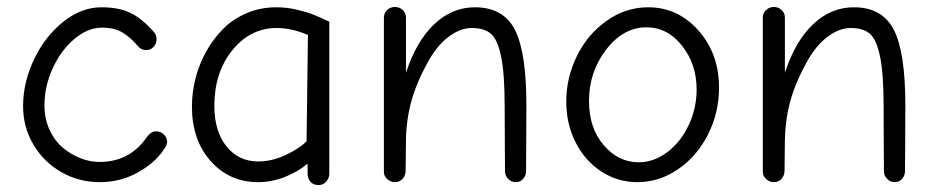

<svg xmlns="http://www.w3.org/2000/svg" viewBox="-20 -514 2672 548"><path d="M264.2 5.9Q205.6 5.9 155.5 -22.5Q105.5 -50.8 75.7 -100.8Q45.9 -150.9 45.9 -210.9Q45.9 -278.8 77.1 -344.5Q108.4 -410.2 160.4 -451.7Q212.4 -493.2 269 -493.2Q321.3 -493.2 354.5 -476.1Q387.7 -459 418.9 -422.9Q426.8 -415 426.8 -401.9Q426.8 -389.2 418.2 -380.1Q409.7 -371.1 397 -371.1Q383.3 -371.1 374 -381.8Q352.1 -408.2 328.9 -421.6Q305.7 -435.1 271 -435.1Q231 -435.1 192.6 -403.1Q154.3 -371.1 130.6 -319.3Q106.9 -267.6 106.9 -212.9Q106.9 -175.3 121.3 -143.8Q135.7 -112.3 158.9 -92.8Q182.1 -73.2 209.5 -62.5Q236.8 -51.8 264.2 -51.8Q349.6 -51.8 397.9 -121.1Q410.6 -139.2 425.8 -139.2Q438.5 -139.2 447.8 -130.1Q457 -121.1 457 -108.9Q457 -99.6 446.8 -85.9Q421.4 -48.3 372.3 -21.2Q323.2 5.9 264.2 5.9Z M889.2 14.2Q874 14.2 866 4.6Q857.9 -4.9 857.9 -19V-46.9Q830.1 -23.4 792.7 -8.8Q755.4 5.9 716.8 5.9Q634.8 5.9 581.3 -54.2Q527.8 -114.3 527.8 -210Q527.8 -249.5 537.8 -289.6Q547.9 -329.6 568.1 -366.2Q588.4 -402.8 616.5 -431.2Q644.5 -459.5 683.8 -476.3Q723.1 -493.2 768.1 -493.2Q783.2 -493.2 798.3 -491.5Q813.5 -489.7 827.6 -486.3Q841.8 -482.9 853 -479.7Q864.3 -476.6 876.5 -471.4Q888.7 -466.3 894.8 -463.6Q900.9 -460.9 910.2 -456.5Q919.4 -452.1 919.9 -452.1V-19Q919.9 -5.4 911.1 4.4Q902.3 14.2 889.2 14.2ZM716.8 -53.2Q756.3 -53.2 795.2 -71.5Q834 -89.8 855 -110.8L858.9 -414.1Q812.5 -434.1 770 -434.1Q694.3 -434.1 643.1 -370.6Q591.8 -307.1 591.8 -211.9Q591.8 -139.2 626.5 -96.2Q661.1 -53.2 716.8 -53.2Z M1107.4 5.9Q1094.7 5.9 1085.2 -2.9Q1075.7 -11.7 1075.7 -22.9V-463.9Q1075.7 -476.6 1085 -485.4Q1094.2 -494.1 1107.4 -494.1Q1120.1 -494.1 1129.4 -485.4Q1138.7 -476.6 1138.7 -463.9V-306.2Q1168 -396 1219 -444.6Q1270 -493.2 1335.4 -493.2Q1416.5 -493.2 1449.5 -429.2Q1482.4 -365.2 1482.4 -213.9Q1482.4 -155.8 1481.9 -98.9Q1481.4 -42 1481.4 -25.9Q1481.4 -12.7 1473.1 -3.4Q1464.8 5.9 1451.7 5.9Q1439.5 5.9 1430.4 -3.4Q1421.4 -12.7 1421.4 -24.9Q1421.4 -40.5 1420.9 -97.2Q1420.4 -153.8 1420.4 -210Q1420.4 -303.2 1410.4 -352.1Q1400.4 -400.9 1381.3 -417.5Q1362.3 -434.1 1326.7 -434.1Q1293.5 -434.1 1260.3 -408.9Q1227.1 -383.8 1201.7 -337.9Q1168.5 -277.8 1154.1 -225.1Q1139.6 -172.4 1138.7 -116.2L1137.7 -26.9Q1137.7 -13.2 1129.2 -3.7Q1120.6 5.9 1107.4 5.9Z M1799.3 5.9Q1742.7 5.9 1696 -24.7Q1649.4 -55.2 1622.8 -107.9Q1596.2 -160.6 1596.2 -224.1Q1596.2 -291.5 1626 -353Q1655.8 -414.6 1710.4 -453.9Q1765.1 -493.2 1830.1 -493.2Q1915 -493.2 1973.6 -426.8Q2032.2 -360.4 2032.2 -264.2Q2032.2 -191.9 2000.5 -129.6Q1968.8 -67.4 1915 -30.8Q1861.3 5.9 1799.3 5.9ZM1803.2 -50.8Q1845.7 -50.8 1884 -79.3Q1922.4 -107.9 1945.3 -156.2Q1968.3 -204.6 1968.3 -258.8Q1968.3 -330.6 1926.8 -383.3Q1885.3 -436 1825.2 -436Q1758.8 -436 1710 -372.3Q1661.1 -308.6 1661.1 -226.1Q1661.1 -148.4 1703.1 -99.6Q1745.1 -50.8 1803.2 -50.8Z M2189 5.9Q2176.3 5.9 2166.7 -2.9Q2157.2 -11.7 2157.2 -22.9V-463.9Q2157.2 -476.6 2166.5 -485.4Q2175.8 -494.1 2189 -494.1Q2201.7 -494.1 2210.9 -485.4Q2220.2 -476.6 2220.2 -463.9V-306.2Q2249.5 -396 2300.5 -444.6Q2351.6 -493.2 2417 -493.2Q2498 -493.2 2531 -429.2Q2564 -365.2 2564 -213.9Q2564 -155.8 2563.5 -98.9Q2563 -42 2563 -25.9Q2563 -12.7 2554.7 -3.4Q2546.4 5.9 2533.2 5.9Q2521 5.9 2512 -3.4Q2502.9 -12.7 2502.9 -24.9Q2502.9 -40.5 2502.4 -97.2Q2502 -153.8 2502 -210Q2502 -303.2 2491.9 -352.1Q2481.9 -400.9 2462.9 -417.5Q2443.8 -434.1 2408.2 -434.1Q2375 -434.1 2341.8 -408.9Q2308.6 -383.8 2283.2 -337.9Q2250 -277.8 2235.6 -225.1Q2221.2 -172.4 2220.2 -116.2L2219.2 -26.9Q2219.2 -13.2 2210.7 -3.7Q2202.1 5.9 2189 5.9Z"/></svg>

Font: Comic Neue
Style: Regular
Weight: 400
Designer: Craig Rozynski
Foundry: Craig Rozynski
Version: Version 2.003;hotconv 1.0.109;makeotfexe 2.5.65596